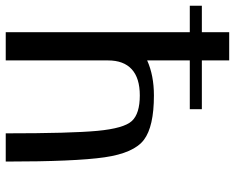

<svg xmlns="http://www.w3.org/2000/svg" viewBox="-106 -706 800 653"><g transform="rotate(90 293.5 -380.0)"><path d="M517 0Q517 -236 502.5 -336Q488 -436 443 -470Q398 -504 292 -504Q224 -504 173 -481V-626H339V-667H173V-760H77V-667H-13V-626H77V0H173V-348Q173 -401 203 -428.5Q233 -456 292 -456Q354 -456 379 -429Q404 -402 412.5 -312Q421 -222 421 0Z"/></g></svg>

Font: LXGW Marker Gothic
Style: Regular
Weight: 400
Version: Version 1.001